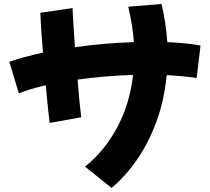

<svg xmlns="http://www.w3.org/2000/svg" viewBox="-20 -842 1036 948"><path d="M225 -235Q221 -267 216 -316Q211 -365 206 -421Q127 -403 73 -381L26 -537Q60 -549 102.5 -560.5Q145 -572 192 -582Q187 -645 183.5 -697.5Q180 -750 179 -779L338 -802Q342 -722 350 -609Q421 -619 495 -625.5Q569 -632 641 -634Q638 -677 631 -720.5Q624 -764 613 -809L778 -822Q800 -725 806 -634Q851 -632 892.5 -628Q934 -624 970 -617L951 -457Q883 -467 803 -471Q791 -346 752 -240.5Q713 -135 655.5 -52.5Q598 30 531 86L400 -19Q498 -99 559.5 -214.5Q621 -330 637 -472Q568 -470 498 -464Q428 -458 363 -449Q367 -395 372 -346.5Q377 -298 381 -263Z"/></svg>

Font: Mochiy Pop P One
Style: Regular
Weight: 400
Designer: FONTDASU
Foundry: FONTDASU / Google Inc. / Adobe
Version: Version 2.000